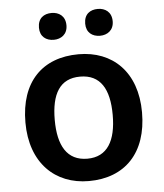

<svg xmlns="http://www.w3.org/2000/svg" viewBox="-53 -791 724 848"><g transform="rotate(-5 308.5 -367.0)"><path d="M146 -684C146 -644 173 -625 207 -625C239 -625 268 -644 268 -684C268 -726 239 -744 207 -744C173 -744 146 -726 146 -684ZM351 -684C351 -644 378 -625 412 -625C444 -625 473 -644 473 -684C473 -726 444 -744 412 -744C378 -744 351 -726 351 -684ZM567 -272C567 -452 460 -552 310 -552C149 -552 50 -452 50 -272C50 -92 158 10 307 10C467 10 567 -92 567 -272ZM180 -272C180 -387 218 -453 308 -453C398 -453 437 -387 437 -272C437 -158 398 -89 309 -89C219 -89 180 -158 180 -272Z"/></g></svg>

Font: Noto Sans Georgian SemiBold
Style: Regular
Weight: 600
Designer: Monotype Design Team, Akaki Razmadze
Foundry: Google LLC
Version: Version 2.005